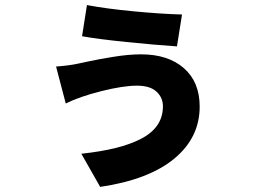

<svg xmlns="http://www.w3.org/2000/svg" viewBox="-20 -657 996 753"><path d="M619 -240.1Q619 -274.1 593.8 -297.6Q568.5 -321 517 -321Q462.7 -321 376.8 -299.4Q290.8 -277.7 237.9 -251.1L199.9 -396Q251.1 -399.9 284.1 -407Q286.9 -407.7 320.5 -414.8Q354 -421.9 371.8 -425.1Q389.6 -428.3 421.3 -433.6Q453.1 -438.9 480.8 -441.4Q508.5 -443.9 533 -443.9Q639.2 -443.9 701.2 -389.7Q763.1 -335.6 763.1 -239Q763.1 -117.2 663.2 -34.6Q563.2 47.9 372.9 76L299 -54Q376.4 -62.5 433.8 -76.7Q491.1 -90.9 533.6 -112.9Q576 -134.9 597.5 -166.7Q619 -198.5 619 -240.1ZM321 -637.1Q396.3 -622.9 504.1 -612.6Q611.9 -602.3 693.9 -600.1L674 -475.1Q591.3 -480.5 476.2 -492.2Q361.2 -503.9 301.8 -514.9Z"/></svg>

Font: Karasuma Gothic
Style: Black
Weight: 900
Designer: Rasmus Andersson / Ryoko Nishizuka
Foundry: Genbu
Version: Version 1.00